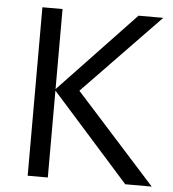

<svg xmlns="http://www.w3.org/2000/svg" viewBox="-51 -741 710 788"><g transform="rotate(5 304.0 -347.0)"><path d="M92 0V-694H175V-364L488 -694H590L273 -366L603 0H494L175 -358V0Z"/></g></svg>

Font: Cantarell
Style: Regular
Weight: 400
Designer: Dave Crossland, Nikolaus Waxweiler, Florian Fecher, Jacques Le Bailly, Eben Sorkin, Alexei Vanyashin, Alexios Zavras, Em
Version: Version 0.303